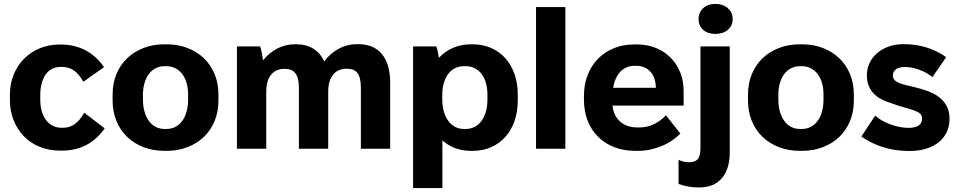

<svg xmlns="http://www.w3.org/2000/svg" viewBox="-20 -756 4868 976"><path d="M285.6 9.6H294.8Q365 9.6 419 -18.9Q473 -47.4 512.2 -103.4L408.2 -183.2Q386.6 -144.4 360.4 -125.5Q334.2 -106.6 302 -106.6H293.2Q268.4 -106.6 248.5 -116.6Q228.6 -126.6 214.4 -145Q200.2 -163.4 192.4 -190.3Q184.6 -217.2 184.6 -250.6V-269.4Q184.6 -305 191.9 -332Q199.2 -359 212.4 -377.7Q225.6 -396.4 245.1 -406.1Q264.6 -415.8 289 -415.8H295.4Q329.6 -415.8 355.2 -398.2Q380.8 -380.6 403.8 -340.4L508.8 -414.8Q470.2 -471.2 414.4 -500.4Q358.6 -529.6 290.4 -529.6H281.8Q228.2 -529.6 182.2 -510.5Q136.2 -491.4 102.5 -457.6Q68.8 -423.8 49.6 -377Q30.4 -330.2 30.4 -275.4V-247Q30.4 -191.6 49.3 -144.5Q68.2 -97.4 101.7 -63Q135.2 -28.6 182 -9.5Q228.8 9.6 285.6 9.6Z M816.4 10.8H826.4Q884.8 10.8 933.3 -8Q981.8 -26.8 1016.8 -60.5Q1051.8 -94.2 1071.1 -141.3Q1090.4 -188.4 1090.4 -244.6V-275.4Q1090.4 -332 1071.1 -378.9Q1051.8 -425.8 1016.8 -459.5Q981.8 -493.2 933.3 -512Q884.8 -530.8 826.4 -530.8H816.4Q758 -530.8 709.5 -512Q661 -493.2 626 -459.5Q591 -425.8 571.7 -378.9Q552.4 -332 552.4 -275.4V-244.6Q552.4 -188.4 571.7 -141.3Q591 -94.2 626 -60.5Q661 -26.8 709.5 -8Q758 10.8 816.4 10.8ZM816.8 -100.4Q791.8 -100.4 771.4 -111Q751 -121.6 736.7 -141.4Q722.4 -161.2 714.5 -189.1Q706.6 -217 706.6 -251.2V-274.2Q706.6 -307.6 714.7 -334.6Q722.8 -361.6 737.1 -380.3Q751.4 -399 771.8 -409.3Q792.2 -419.6 816.8 -419.6H826Q850.6 -419.6 871 -409.3Q891.4 -399 906 -380.3Q920.6 -361.6 928.4 -334.6Q936.2 -307.6 936.2 -274.2V-251.2Q936.2 -217 928.6 -189.1Q921 -161.2 906.4 -141.4Q891.8 -121.6 871.4 -111Q851 -100.4 826 -100.4Z M1184.4 0H1333.4V-289.4Q1333.4 -318.2 1339.6 -339.8Q1345.8 -361.4 1357.8 -376Q1369.8 -390.6 1386.7 -398.3Q1403.6 -406 1424.4 -406H1427.2Q1445.8 -406 1459.3 -400.4Q1472.8 -394.8 1481.7 -383.2Q1490.6 -371.6 1495 -353.4Q1499.4 -335.2 1499.4 -309.4V0H1648.4V-290Q1648.4 -318.8 1654.8 -340.4Q1661.2 -362 1673.2 -376.6Q1685.2 -391.2 1702.3 -398.9Q1719.4 -406.6 1740.2 -406.6H1743Q1761.8 -406.6 1775.1 -401.3Q1788.4 -396 1797.2 -384.4Q1806 -372.8 1810.2 -354.3Q1814.4 -335.8 1814.4 -310V0H1963.4V-336.4Q1963.4 -430.4 1921.4 -481Q1879.4 -531.6 1800.6 -531.6H1796.6Q1745 -531.6 1701.8 -508.2Q1658.6 -484.8 1627.8 -444Q1608.6 -486.4 1572.6 -508.7Q1536.6 -531 1484.2 -531H1480.2Q1430.8 -531 1389.3 -509.3Q1347.8 -487.6 1317 -449.6Q1315 -466.2 1311 -486.4Q1307 -506.6 1302.4 -520H1184.4Z M2079.8 200H2228.8V-42.4Q2257.4 -16.4 2294.1 -2.8Q2330.8 10.8 2374.8 10.8H2383.2Q2434 10.8 2476.3 -7.8Q2518.7 -26.3 2548.9 -60.1Q2579.1 -93.9 2595.6 -140.9Q2612 -187.8 2612 -244.6V-275.4Q2612 -332.7 2595.6 -379.4Q2579.1 -426.2 2548.9 -459.9Q2518.7 -493.7 2476.3 -512.3Q2434 -530.8 2383.2 -530.8H2374.8Q2324.2 -530.8 2282.5 -512.6Q2240.8 -494.4 2211 -461.8Q2209 -477 2205.6 -492.9Q2202.2 -508.8 2197.8 -520H2079.8ZM2338.4 -100.4Q2313.9 -100.4 2293.5 -111.1Q2273.2 -121.7 2258.8 -141.3Q2244.4 -160.8 2236.3 -188.7Q2228.2 -216.6 2228.2 -251.2V-274.2Q2228.2 -306.9 2236.1 -334.1Q2244 -361.2 2258.4 -380.2Q2272.8 -399.1 2293.1 -409.4Q2313.5 -419.6 2338.4 -419.6H2347.6Q2372.3 -419.6 2392.8 -409.4Q2413.2 -399.1 2427.7 -380.4Q2442.2 -361.6 2450 -334.5Q2457.8 -307.3 2457.8 -274.2V-251.2Q2457.8 -216.6 2450 -188.7Q2442.2 -160.8 2427.7 -141.3Q2413.2 -121.7 2392.8 -111.1Q2372.3 -100.4 2347.6 -100.4Z M2704.8 0H2853.8V-720H2704.8Z M3210 10.8H3225.8Q3256 10.8 3286 4.2Q3316 -2.4 3343.7 -13.7Q3371.4 -25 3395.7 -41.4Q3420 -57.8 3438.6 -77L3365.2 -170Q3341.4 -144.2 3307.3 -126.2Q3273.2 -108.2 3229.4 -108.2H3220Q3193 -108.2 3170.8 -115.8Q3148.6 -123.4 3132.5 -137.6Q3116.4 -151.8 3106.4 -172.3Q3096.4 -192.8 3093.4 -218.6V-219.2H3455.2V-292.6Q3455.2 -344.6 3437.7 -388.2Q3420.2 -431.8 3388.5 -463.5Q3356.8 -495.2 3312.9 -512.7Q3269 -530.2 3216.6 -530.2H3204.4Q3147.6 -530.2 3100.5 -510.9Q3053.4 -491.6 3019.6 -457.1Q2985.8 -422.6 2967.1 -374.4Q2948.4 -326.2 2948.4 -268.4V-248.8Q2948.4 -190.4 2967.1 -142.6Q2985.8 -94.8 3020.2 -60.6Q3054.6 -26.4 3102.9 -7.8Q3151.2 10.8 3210 10.8ZM3096.8 -309.6Q3101.2 -336 3110.6 -356.7Q3120 -377.4 3133.7 -391.7Q3147.4 -406 3165.6 -413.7Q3183.8 -421.4 3205.4 -421.4H3214.8Q3236.4 -421.4 3254.3 -414Q3272.2 -406.6 3285.3 -392.7Q3298.4 -378.8 3305.7 -358.7Q3313 -338.6 3313.8 -313.2V-309.6Z M3533.4 197Q3608.4 197 3649 150.4Q3689.6 103.8 3689.6 17.6V-520H3540.6V-3.4Q3540.6 37.4 3526.7 53.1Q3512.8 68.8 3481 68.8Q3467 68.8 3454.4 65.5Q3441.8 62.2 3429.2 56.6V179Q3453.6 188.4 3481 192.7Q3508.4 197 3533.4 197ZM3616 -583.6Q3655.6 -583.6 3680 -604.5Q3704.4 -625.4 3704.4 -659Q3704.4 -693.2 3679.7 -714.6Q3655 -736 3616 -736Q3578.2 -736 3554.6 -714.6Q3531 -693.2 3531 -659Q3531 -625.4 3554.3 -604.5Q3577.6 -583.6 3616 -583.6Z M4046.4 10.8H4056.4Q4114.8 10.8 4163.3 -8Q4211.8 -26.8 4246.8 -60.5Q4281.8 -94.2 4301.1 -141.3Q4320.4 -188.4 4320.4 -244.6V-275.4Q4320.4 -332 4301.1 -378.9Q4281.8 -425.8 4246.8 -459.5Q4211.8 -493.2 4163.3 -512Q4114.8 -530.8 4056.4 -530.8H4046.4Q3988 -530.8 3939.5 -512Q3891 -493.2 3856 -459.5Q3821 -425.8 3801.7 -378.9Q3782.4 -332 3782.4 -275.4V-244.6Q3782.4 -188.4 3801.7 -141.3Q3821 -94.2 3856 -60.5Q3891 -26.8 3939.5 -8Q3988 10.8 4046.4 10.8ZM4046.8 -100.4Q4021.8 -100.4 4001.4 -111Q3981 -121.6 3966.7 -141.4Q3952.4 -161.2 3944.5 -189.1Q3936.6 -217 3936.6 -251.2V-274.2Q3936.6 -307.6 3944.7 -334.6Q3952.8 -361.6 3967.1 -380.3Q3981.4 -399 4001.8 -409.3Q4022.2 -419.6 4046.8 -419.6H4056Q4080.6 -419.6 4101 -409.3Q4121.4 -399 4136 -380.3Q4150.6 -361.6 4158.4 -334.6Q4166.2 -307.6 4166.2 -274.2V-251.2Q4166.2 -217 4158.6 -189.1Q4151 -161.2 4136.4 -141.4Q4121.8 -121.6 4101.4 -111Q4081 -100.4 4056 -100.4Z M4603.8 11.6Q4650.2 11.6 4687.5 0Q4724.8 -11.6 4751.4 -32.8Q4778 -54 4792.4 -84.2Q4806.8 -114.4 4806.8 -151.4Q4806.8 -192.4 4790.9 -219.7Q4775 -247 4750.2 -264.9Q4725.4 -282.8 4694.9 -293.5Q4664.4 -304.2 4634.2 -311.8Q4611 -317.4 4590 -322.2Q4569 -327 4553 -333.3Q4537 -339.6 4527.9 -348.6Q4518.8 -357.6 4518.8 -371.6Q4518.8 -382.6 4522.9 -390.6Q4527 -398.6 4534.8 -404.3Q4542.6 -410 4554.1 -412.7Q4565.6 -415.4 4579.8 -415.4Q4616 -415.4 4653.4 -401.3Q4690.8 -387.2 4719.8 -364.2L4789.8 -465.4Q4746.4 -496.6 4691.7 -514.1Q4637 -531.6 4573.2 -531.6Q4530.8 -531.6 4496.4 -519Q4462 -506.4 4437.7 -485.1Q4413.4 -463.8 4400 -435.1Q4386.6 -406.4 4386.6 -373.6Q4386.6 -340.8 4397.2 -317.1Q4407.8 -293.4 4425 -276.8Q4442.2 -260.2 4464.9 -249.4Q4487.6 -238.6 4511.4 -231Q4550.2 -216.6 4579.2 -209.1Q4608.2 -201.6 4628 -194.3Q4647.8 -187 4657.4 -178.2Q4667 -169.4 4667 -152.4Q4667 -140.6 4662.4 -132Q4657.8 -123.4 4649.2 -117.6Q4640.6 -111.8 4627.6 -108.9Q4614.6 -106 4597.8 -106Q4576.2 -106 4553.1 -110.6Q4530 -115.2 4507.3 -123.5Q4484.6 -131.8 4464.4 -143Q4444.2 -154.2 4429 -168.4L4358.6 -62Q4409.2 -26.2 4470.5 -7.3Q4531.8 11.6 4603.8 11.6Z"/></svg>

Font: Fixel Variable
Style: Regular
Weight: 100
Width: 3
Designer: AlfaBravo + MacPaw
Foundry: Kyrylo Tkachov, Marchela Mozhyna, Serhii Makarenko, Maria Weinstein, Zakhar Kryvoshyya
Version: Version 1.211